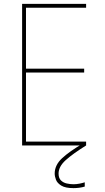

<svg xmlns="http://www.w3.org/2000/svg" viewBox="-20 -750 540 990"><path d="M94 0V-730H424V-710H114V-396H414V-376H114V-20H424V0ZM359 220Q317 220 296 207Q275 194 268.5 176.5Q262 159 262 145Q262 101 300.5 65.5Q339 30 406 -9L424 0Q355 43 318.5 76Q282 109 282 145Q282 168 294 180Q306 192 324 196Q342 200 359 200Q374 200 389.5 197Q405 194 417 190V212Q404 216 389 218Q374 220 359 220Z"/></svg>

Font: M PLUS 1 Code Thin
Style: Regular
Weight: 250
Designer: Coji Morishita
Foundry: UNDERFOREST DESIGN
Version: Version 1.002